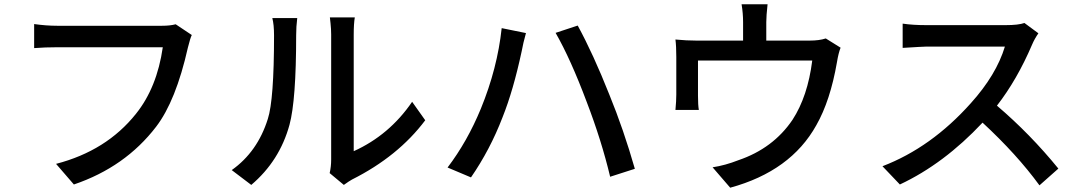

<svg xmlns="http://www.w3.org/2000/svg" viewBox="-20 -828 5040 894"><path d="M873 -665Q866 -651 855 -607Q799 -358 707 -238Q563 -50 324 31L241 -65Q476 -126 613 -298Q711 -420 738 -608H247Q189 -608 139 -604V-716Q195 -708 247 -708H734Q772 -708 798 -715Z M1059 -36Q1179 -121 1227 -274Q1256 -363 1256 -663Q1256 -713 1248 -744H1364Q1359 -704 1359 -664Q1359 -362 1328 -247Q1282 -79 1150 33ZM1515 -22Q1522 -52 1522 -85V-667Q1522 -692 1519 -720L1516 -747H1632Q1627 -717 1627 -667V-124Q1793 -199 1899 -354L1960 -268Q1834 -100 1619 8Q1606 15 1581 33Z M2316 -697 2429 -674Q2416 -628 2409 -589Q2370 -407 2320 -282Q2262 -131 2173 -2L2064 -48Q2156 -169 2219 -322Q2296 -510 2316 -697ZM2567 -675 2670 -709Q2742 -577 2817 -388Q2884 -224 2936 -42L2821 -5Q2781 -173 2712 -353Q2637 -553 2567 -675Z M3894 -606Q3884 -581 3877 -538Q3846 -359 3781 -245Q3662 -31 3380 46L3298 -49Q3357 -58 3418 -82Q3580 -137 3670 -270Q3741 -379 3762 -546H3230V-382Q3230 -339 3234 -316H3125Q3129 -358 3129 -388V-563Q3129 -613 3125 -644Q3177 -639 3222 -639H3440V-725Q3440 -766 3433 -808H3554Q3548 -754 3548 -725V-639H3750Q3795 -639 3825 -649Z M4815 -673Q4797 -647 4786 -621Q4716 -457 4622 -336Q4777 -204 4908 -43L4820 35Q4715 -109 4555 -257Q4375 -65 4170 31L4089 -54Q4316 -141 4500 -347Q4619 -479 4659 -611H4292Q4279 -611 4183 -605V-718Q4230 -711 4292 -711H4663Q4722 -711 4750 -721Z"/></svg>

Font: Noto Sans S Chinese Medium
Style: Regular
Weight: 500
Designer: Ryoko NISHIZUKA  (kana & ideographs); Paul D. Hunt (Latin, Greek & Cyrillic); Wenlong ZHANG  (bopomofo); Sandoll Communi
Foundry: Adobe Systems Incorporated
Version: Version 1.000;PS 1;hotconv 1.0.78;makeotf.lib2.5.61930